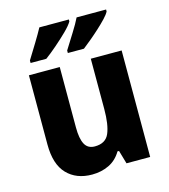

<svg xmlns="http://www.w3.org/2000/svg" viewBox="-115 -856 839 956"><g transform="rotate(-15 305.0 -378.0)"><path d="M543 -549V0H421L401 -69H393Q369 -28 329.5 -9Q290 10 242 10Q161 10 113 -40Q65 -90 65 -192V-549H224V-237Q224 -180 239.5 -151Q255 -122 291 -122Q347 -122 365.5 -165.5Q384 -209 384 -290V-549ZM521 -756Q514 -742 495.5 -722.5Q477 -703 453.5 -681.5Q430 -660 406 -640Q382 -620 364 -606H281V-619Q304 -656 329.5 -696.5Q355 -737 369 -766H521ZM329 -756Q318 -737 290 -709.5Q262 -682 229 -653.5Q196 -625 170 -606H89V-619Q112 -656 137 -697Q162 -738 177 -766H329Z"/></g></svg>

Font: Noto Sans Gurmukhi SemiCondensed ExtraBold
Style: Regular
Weight: 800
Width: 4
Designer: Jelle Bosma - Monotype Design Team
Foundry: Monotype Imaging Inc.
Version: Version 2.004; ttfautohint (v1.8.4.7-5d5b)